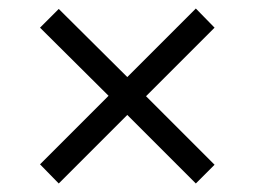

<svg xmlns="http://www.w3.org/2000/svg" viewBox="-20 -584 599 451"><path d="M118 -153 279 -314 440 -153 484 -197 323 -358 484 -519 440 -564 279 -403 118 -563 74 -519 235 -359 74 -198Z"/></svg>

Font: Noto Serif Malayalam Medium
Style: Regular
Weight: 500
Designer: Indian type Foundry, Jelle Bosma, Monotype Design Team
Foundry: Monotype Imaging Inc.
Version: Version 2.104